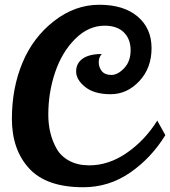

<svg xmlns="http://www.w3.org/2000/svg" viewBox="-20 -781 715 807"><path d="M330 6Q175 6 102.5 -73Q30 -152 30 -281.5Q30 -411 74.5 -517.5Q119 -624 207 -692.5Q295 -761 397.5 -761Q500 -761 558.5 -711.5Q617 -662 617 -578.5Q617 -495 565.5 -440Q514 -385 445 -385Q376 -385 338 -415.5Q300 -446 300 -480.5Q300 -515 327.5 -534.5Q355 -554 408 -554Q395 -541 395 -519.5Q395 -498 408 -482Q421 -466 448 -466Q475 -466 502 -494.5Q529 -523 529 -570Q529 -617 500.5 -645Q472 -673 420 -673Q352 -673 296.5 -618Q241 -563 212 -478Q183 -393 183 -299Q183 -218 218 -156Q236 -124 271.5 -105Q307 -86 355 -86Q437 -86 513 -138.5Q589 -191 641 -274L675 -213Q616 -117 527 -55.5Q438 6 330 6Z"/></svg>

Font: Lily Script One
Style: Regular
Weight: 400
Designer: Julia Petretta
Foundry: Julia Petretta
Version: Version 1.002;PS 001.001;hotconv 1.0.70;makeotf.lib2.5.58329